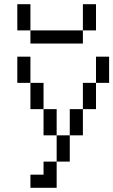

<svg xmlns="http://www.w3.org/2000/svg" viewBox="-20 -895 540 915"><path d="M187.5 -62.5H125V0H250Q250 0 250 -125H187.5ZM250 -125H312.5Q312.5 -125 312.5 -250H250Q250 -250 250 -125ZM250 -250Q250 -250 250 -375H187.5Q187.5 -375 187.5 -250ZM312.5 -250H375Q375 -250 375 -375H312.5Q312.5 -375 312.5 -250ZM187.5 -375Q187.5 -375 187.5 -500H125Q125 -500 125 -375ZM375 -375H437.5Q437.5 -375 437.5 -500H375Q375 -500 375 -375ZM125 -500Q125 -500 125 -625H62.5Q62.5 -625 62.5 -500ZM437.5 -500H500Q500 -500 500 -625H437.5Q437.5 -625 437.5 -500ZM125 -750V-687.5H375V-750ZM125 -750Q125 -750 125 -875H62.5Q62.5 -875 62.5 -750ZM375 -750H437.5Q437.5 -750 437.5 -875H375Q375 -875 375 -750Z"/></svg>

Font: UnifontExMono
Style: Regular
Weight: 500
Version: Version 15.0.06